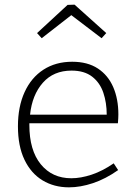

<svg xmlns="http://www.w3.org/2000/svg" viewBox="-20 -797 587 824"><path d="M276 7Q212 7 162.5 -23Q113 -53 85 -111.5Q57 -170 57 -255Q57 -339 85.5 -401.5Q114 -464 166.5 -498Q219 -532 290 -532Q356 -532 400 -503Q444 -474 466 -423Q488 -372 488 -306Q488 -298 487.5 -289.5Q487 -281 486 -268H106Q106 -265 106 -261Q106 -152 155 -92Q204 -32 286 -32Q327 -32 373.5 -47.5Q420 -63 468 -96L487 -67Q433 -29 379 -11Q325 7 276 7ZM287 -494Q210 -494 164 -442Q118 -390 109 -305H438Q438 -356 423.5 -399Q409 -442 375.5 -468Q342 -494 287 -494ZM159 -633 139 -655 270 -776 300 -777 436 -655 416 -633 286 -732Z"/></svg>

Font: Bitter Light
Style: Regular
Weight: 300
Designer: Sol Matas, and Bitter project Authors
Foundry: Sol Matas
Version: Version 2.001